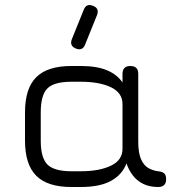

<svg xmlns="http://www.w3.org/2000/svg" viewBox="-20 -748 726 768"><path d="M283 -554Q257 -565 267.5 -591.5L315 -709Q325.5 -736 352.5 -724.5Q378.5 -714.5 368 -687.5L320.5 -570Q310.5 -543 283 -554ZM80 -185.5V-298.5Q80 -394.5 125 -439.2Q170 -484 265.5 -484H303.5Q367 -484 407.8 -467Q448.5 -450 470 -418V-452.5Q470 -484 501.5 -484Q533 -484 533 -452.5V-181.5Q533 -136.5 544 -111.5Q555 -86.5 573.2 -76Q591.5 -65.5 612.5 -63Q629 -61.5 636.8 -54.5Q644.5 -47.5 644.5 -31.5Q644.5 0 612.5 0Q577.5 0 552.2 -12.8Q527 -25.5 510.8 -47Q494.5 -68.5 486 -94.5Q469 -49.5 424.5 -24.8Q380 0 303.5 0H265.5Q170 0 125 -45Q80 -90 80 -185.5ZM143 -185.5Q143 -116.5 169.8 -89.8Q196.5 -63 265.5 -63H303.5Q377.5 -63 423.8 -85.2Q470 -107.5 470 -152.5V-331.5Q470 -377 423.8 -399Q377.5 -421 303.5 -421H265.5Q196.5 -421 169.8 -394.5Q143 -368 143 -298.5Z"/></svg>

Font: Jura Light Medium
Style: Regular
Weight: 500
Version: Version 5.106